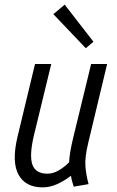

<svg xmlns="http://www.w3.org/2000/svg" viewBox="-20 -798 503 828"><path d="M164 10Q90 10 60 -44.5Q30 -99 55 -206L131 -522H201L126 -213Q106 -128 119.5 -88.5Q133 -49 185 -49Q208 -49 232 -62.5Q256 -76 278 -98Q279 -118 283 -143Q287 -168 295 -201L373 -522H442L361 -184Q345 -119 348.5 -79.5Q352 -40 362 -4L298 7Q294 -5 291 -16Q288 -27 286 -40Q259 -19 227.5 -4.5Q196 10 164 10ZM350 -590 210 -737 259 -778 383 -618Z"/></svg>

Font: Ubuntu Sans Condensed
Style: Italic
Weight: 400
Width: 3
Italic angle: -13.5°
Designer: Dalton Maag Ltd
Foundry: Dalton Maag Ltd
Version: Version 1.006; ttfautohint (v1.8.4.7-5d5b)